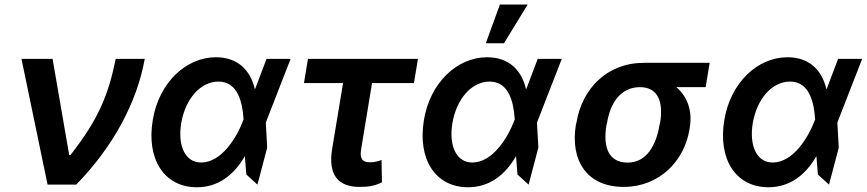

<svg xmlns="http://www.w3.org/2000/svg" viewBox="-20 -801 3763 833"><path d="M186.4 0H310.7C471.6 -165.1 574.2 -356.9 608 -545.5H482.2C449.9 -390.3 409.8 -287.3 285.9 -128.6H280.2L208.1 -545.5H73.2Z M832.7 11.4C927.9 12.1 996.4 -43.7 1042.3 -123.6L1048.7 -44L1096.9 0L1139.2 -160.5L1133.2 -269.2L1240.8 -545.5H1136.4L1087.7 -417.3L1085.6 -414.1C1067.1 -495.4 1012.4 -552.6 916.9 -552.6C785.9 -552.6 669 -441.1 642.8 -280.2C614.3 -110.1 692.5 10.7 832.7 11.4ZM766 -265.6C783.7 -371.1 848.7 -447.1 928.3 -447.1C1013.8 -447.1 1032 -351.6 1036.2 -288.4L1036.9 -283.4L1033.7 -275.2C1007.5 -206 941.8 -95.9 852.6 -95.9C783.7 -95.9 750.4 -167.6 766 -265.6Z M1793.3 -545.5H1316.1L1298.7 -440.7H1468.4L1421.2 -156.2C1402.3 -41.9 1446.7 9.9 1540.5 9.9C1576.3 9.9 1603.7 6.4 1637.1 -9.9L1635.3 -106.9C1620.7 -101.9 1606.5 -96.9 1586.3 -96.9C1559.7 -96.9 1538.4 -104.8 1546.9 -154.1L1594.1 -440.7H1775.9Z M2009.2 11.4C2104.4 12.1 2172.9 -43.7 2218.8 -123.6L2225.1 -44L2273.4 0L2315.7 -160.5L2309.7 -269.2L2417.3 -545.5H2312.9L2264.2 -417.3L2262.1 -414.1C2243.6 -495.4 2188.9 -552.6 2093.4 -552.6C1962.4 -552.6 1845.5 -441.1 1819.2 -280.2C1790.8 -110.1 1869 10.7 2009.2 11.4ZM1942.5 -265.6C1960.2 -371.1 2025.2 -447.1 2104.8 -447.1C2190.3 -447.1 2208.5 -351.6 2212.7 -288.4L2213.4 -283.4L2210.2 -275.2C2183.9 -206 2118.3 -95.9 2029.1 -95.9C1960.2 -95.9 1926.8 -167.6 1942.5 -265.6ZM2087.7 -613.3H2166.5L2269.2 -781.2H2148.8Z M2481.2 -269.9 2478.3 -258.5C2453.8 -105.8 2525.2 9.9 2685.7 9.9C2841.3 9.9 2948.9 -103 2971.2 -238.6L2972.7 -248.6C2985.1 -321.7 2960.6 -383.9 2914.4 -422.9H3041.5L3058.9 -528.4H2773.8C2614.3 -528.4 2505.3 -416.9 2481.2 -269.9ZM2611.2 -258.5 2614 -269.9C2627.5 -352.3 2671.9 -422.9 2756.4 -422.9C2839.1 -422.9 2857.6 -352.3 2844.1 -269.9L2841.3 -258.5C2826.7 -169.4 2784.4 -95.5 2703.1 -95.5C2616.1 -95.5 2596.2 -169.4 2611.2 -258.5Z M3312.5 11.4C3407.7 12.1 3476.2 -43.7 3522 -123.6L3528.4 -44L3576.7 0L3619 -160.5L3612.9 -269.2L3720.5 -545.5H3616.1L3567.5 -417.3L3565.3 -414.1C3546.9 -495.4 3492.2 -552.6 3396.7 -552.6C3265.6 -552.6 3148.8 -441.1 3122.5 -280.2C3094.1 -110.1 3172.2 10.7 3312.5 11.4ZM3245.7 -265.6C3263.5 -371.1 3328.5 -447.1 3408 -447.1C3493.6 -447.1 3511.7 -351.6 3516 -288.4L3516.7 -283.4L3513.5 -275.2C3487.2 -206 3421.5 -95.9 3332.4 -95.9C3263.5 -95.9 3230.1 -167.6 3245.7 -265.6Z"/></svg>

Font: Margiela Sans Semi Bold
Style: Italic
Weight: 600
Italic angle: -9.39999°
Designer: Stefan Endress, Andreas Faust
Version: Version 1.100;FEAKit 1.0